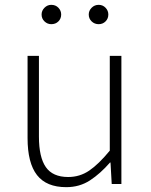

<svg xmlns="http://www.w3.org/2000/svg" viewBox="-20 -761 623 794"><path d="M254 13Q172 13 133 -37Q94 -87 94 -190V-530H141V-196Q141 -111 169.5 -70Q198 -29 262 -29Q310 -29 349 -55.5Q388 -82 434 -138V-530H482V0H442L437 -89H435Q395 -43 352 -15Q309 13 254 13ZM192 -661Q176 -661 164 -672.5Q152 -684 152 -701Q152 -717 164 -729Q176 -741 192 -741Q210 -741 221.5 -729Q233 -717 233 -701Q233 -684 221.5 -672.5Q210 -661 192 -661ZM388 -661Q371 -661 359 -672.5Q347 -684 347 -701Q347 -717 359 -729Q371 -741 388 -741Q405 -741 416.5 -729Q428 -717 428 -701Q428 -684 416.5 -672.5Q405 -661 388 -661Z"/></svg>

Font: Noto Sans TC ExtraLight
Style: Regular
Weight: 250
Designer: Ryoko NISHIZUKA  (kana, bopomofo & ideographs); Paul D. Hunt (Latin, Greek & Cyrillic); Sandoll Communications , Soo-you
Foundry: Adobe
Version: Version 2.004-H2;hotconv 1.0.118;makeotfexe 2.5.65603